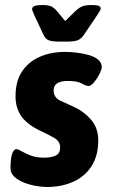

<svg xmlns="http://www.w3.org/2000/svg" viewBox="-20 -738 453 766"><path d="M217 -572Q187 -572 174 -577.5Q161 -583 154 -598L118 -675Q114 -685 111 -691.5Q108 -698 108 -702Q108 -718 148 -718Q176 -718 187.5 -711Q199 -704 208 -693L240 -654L280 -693Q291 -704 304.5 -711Q318 -718 346 -718Q366 -718 374 -714.5Q382 -711 382 -704Q382 -698 366 -675L314 -598Q306 -586 293.5 -579Q281 -572 245 -572ZM166 8Q147 8 122 3.5Q97 -1 74.5 -10Q52 -19 37 -33Q22 -47 22 -67Q22 -109 29 -126Q36 -143 44 -143Q52 -143 66.5 -134.5Q81 -126 103 -117.5Q125 -109 154 -109Q187 -109 203.5 -118Q220 -127 220 -149Q220 -175 194.5 -189Q169 -203 137 -218Q88 -242 65 -274.5Q42 -307 42 -354Q42 -414 68 -453Q94 -492 139 -511.5Q184 -531 240 -531Q261 -531 286 -528Q311 -525 334 -518.5Q357 -512 371.5 -500Q386 -488 386 -470Q386 -461 377 -443Q368 -425 355.5 -410Q343 -395 333 -395Q323 -395 306 -405Q289 -415 251 -415Q194 -415 194 -378Q194 -349 219.5 -337Q245 -325 276 -311Q311 -296 341.5 -262.5Q372 -229 372 -178Q372 -117 345.5 -75.5Q319 -34 272.5 -13Q226 8 166 8Z"/></svg>

Font: Asap
Style: Bold Italic
Weight: 700
Italic angle: -6°
Designer: Pablo Cosgaya
Foundry: Omnibus-Type
Version: Version 3.001; ttfautohint (v1.8.3)